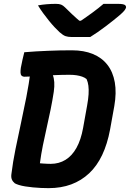

<svg xmlns="http://www.w3.org/2000/svg" viewBox="-20 -971 674 996"><path d="M448 -779Q436 -779 418 -779Q400 -779 381.5 -779Q363 -779 352 -779Q333 -779 320 -783.5Q307 -788 289 -804Q277 -815 263 -830Q249 -845 234 -863.5Q219 -882 204 -902.5Q189 -923 177 -943Q198 -947 222 -949Q246 -951 270 -951Q287 -951 297 -947Q307 -943 317 -933Q332 -918 353.5 -897.5Q375 -877 412 -846L361 -863Q377 -864 394 -863.5Q411 -863 428 -863L371 -844Q422 -878 457.5 -904Q493 -930 517 -951H591Q608 -951 617.5 -949Q627 -947 630.5 -943Q634 -939 634 -933Q633 -927 627 -918.5Q621 -910 604 -895Q589 -882 569.5 -866.5Q550 -851 529 -835Q508 -819 487 -804.5Q466 -790 448 -779ZM551 -299Q537 -224 510 -167Q483 -110 442.5 -72Q402 -34 349.5 -14.5Q297 5 232 5Q213 5 192 4Q171 3 150.5 1Q130 -1 111 -4Q92 -7 78 -11.5Q64 -16 57 -20Q46 -29 41.5 -40Q37 -51 39 -67Q47 -132 60.5 -198Q74 -264 88.5 -331Q103 -398 116.5 -466.5Q130 -535 139 -605L264 -604L253 -584Q260 -567 261.5 -545Q263 -523 259 -495Q252 -449 242.5 -402.5Q233 -356 222.5 -310Q212 -264 202.5 -217Q193 -170 187 -124Q196 -123 205.5 -122.5Q215 -122 224 -121.5Q233 -121 243 -121Q286 -121 320 -142Q354 -163 377 -204.5Q400 -246 411 -307L432 -424Q438 -457 439.5 -482Q441 -507 438.5 -526.5Q436 -546 429 -561Q419 -569 406 -573.5Q393 -578 377 -580.5Q361 -583 341 -583Q303 -583 269 -581.5Q235 -580 205 -578Q175 -576 150 -574.5Q125 -573 106 -573Q98 -573 92.5 -578Q87 -583 86.5 -593.5Q86 -604 88 -619Q92 -641 96.5 -660.5Q101 -680 106 -700Q137 -703 168 -704.5Q199 -706 230 -707.5Q261 -709 292.5 -709.5Q324 -710 354 -710Q415 -710 461.5 -691Q508 -672 537 -635Q566 -598 575.5 -544Q585 -490 573 -421Z"/></svg>

Font: Rec Mono Semicasual
Style: Bold Italic
Weight: 700
Italic angle: -10°
Version: Version 1.085; ttfautohint (v1.8.4.7-5d5b)